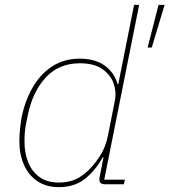

<svg xmlns="http://www.w3.org/2000/svg" viewBox="-20 -760 699 792"><path d="M491 0H413Q402 0 396 -4.5Q390 -9 390 -19Q390 -24 390.5 -27.5Q391 -31 392 -35L407 -111H404Q373 -56 330 -22Q287 12 223 12Q171 12 134.5 -12.5Q98 -37 79 -80Q60 -123 60 -176Q60 -202 62.5 -226.5Q65 -251 69 -275Q83 -344 114.5 -399Q146 -454 195 -486Q244 -518 309 -518Q373 -518 412.5 -489Q452 -460 465 -413H468L533 -740H554L410 -19H495ZM223 -7Q255 -7 281 -16Q307 -25 333 -47Q362 -71 389 -111.5Q416 -152 426 -204L454 -346Q461 -380 449 -415Q437 -450 403 -474.5Q369 -499 309 -499Q223 -499 168.5 -440Q114 -381 94 -282L87 -247Q84 -231 82.5 -214Q81 -197 81 -176Q81 -130 96 -91.5Q111 -53 142.5 -30Q174 -7 223 -7ZM659 -740 606 -564H589L634 -740Z"/></svg>

Font: IBM Plex Sans Thin
Style: Italic
Weight: 250
Italic angle: -11.31°
Designer: Mike Abbink, Paul van der Laan, Pieter van Rosmalen
Foundry: Bold Monday
Version: Version 3.201